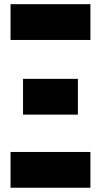

<svg xmlns="http://www.w3.org/2000/svg" viewBox="-20 -879 473 899"><path d="M403.3 -691.9H29.3V-859.4H403.3ZM344.7 -342.3H87.9V-509.8H344.7ZM403.3 0H29.3V-167.5H403.3Z"/></svg>

Font: webenart
Style: Regular
Weight: 400
Designer: Vernon Adams
Foundry: Vernon Adams
Version: Version 2.116; ttfautohint (v1.8.3)